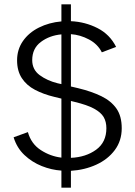

<svg xmlns="http://www.w3.org/2000/svg" viewBox="-20 -778 625 888"><path d="M264 90V11Q218 8 173 -10Q128 -28 93 -61Q58 -94 43 -143L109 -167Q124 -113 168.5 -84Q213 -55 264 -49V-322L231 -330Q181 -342 142 -362.5Q103 -383 81 -416.5Q59 -450 59 -499Q59 -549 86 -588Q113 -627 160 -650.5Q207 -674 264 -679V-758H308V-680Q374 -677 431 -648Q488 -619 517 -561L451 -536Q432 -574 391.5 -595.5Q351 -617 308 -620V-378L342 -370Q404 -355 449 -333Q494 -311 518.5 -276Q543 -241 543 -185Q543 -127 511 -84Q479 -41 425.5 -16.5Q372 8 308 12V90ZM308 -48Q377 -51 424.5 -85.5Q472 -120 472 -185Q472 -215 459.5 -236.5Q447 -258 415 -275.5Q383 -293 324 -307L308 -311ZM264 -389V-619Q209 -614 169 -584Q129 -554 129 -500Q129 -456 163.5 -430.5Q198 -405 246 -393Z"/></svg>

Font: Atkinson Hyperlegible Next Light
Style: Regular
Weight: 300
Designer: Elliott Scott, Megan Eiswerth, Linus Boman, Theodore Petrosky, Letters from Sweden
Foundry: Applied Design Works, Letters from Sweden
Version: Version 2.001